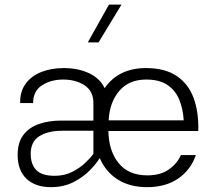

<svg xmlns="http://www.w3.org/2000/svg" viewBox="-20 -792 899 818"><path d="M444.3 -772.5H497.6L399.9 -611.3H354ZM55.2 -131.8Q55.2 -185.5 79.8 -217.5Q104.5 -249.5 146.5 -263.9Q188.5 -278.3 240.7 -278.3H377.9V-353Q377.9 -403.8 340.3 -428.5Q302.7 -453.1 249.5 -453.1Q196.8 -453.1 158.9 -428.5Q121.1 -403.8 121.1 -353H65.9Q64.9 -402.3 89.4 -435.5Q113.8 -468.8 156.2 -485.4Q198.7 -502 252 -502Q312 -502 358.6 -480.5Q405.3 -459 425.8 -416.5Q484.9 -502 602.1 -502Q683.1 -502 733.2 -468Q783.2 -434.1 805.2 -373.8Q827.1 -313.5 824.7 -233.9H441.9Q442.9 -150.4 484.9 -97.7Q526.9 -44.9 607.9 -44.9Q664.6 -44.9 700.2 -70.6Q735.8 -96.2 750.5 -131.3H814.5Q792.5 -67.9 739 -31.2Q685.5 5.4 606.4 5.4Q533.7 5.4 482.2 -26.9Q430.7 -59.1 404.8 -118.7Q391.6 -96.2 363.3 -66.9Q335 -37.6 293 -16.1Q251 5.4 196.8 5.4Q130.9 5.4 93 -30.3Q55.2 -65.9 55.2 -131.8ZM442.9 -279.3H762.7Q759.8 -328.1 743.7 -367.4Q727.5 -406.7 693.6 -429.9Q659.7 -453.1 602.5 -453.1Q529.3 -453.1 488 -404.5Q446.8 -356 442.9 -279.3ZM213.4 -43Q254.9 -43 287.8 -59.8Q320.8 -76.7 343.8 -98.6Q366.7 -120.6 377.9 -136.7V-234.9H243.2Q185.1 -234.9 147.9 -211.9Q110.8 -189 110.8 -136.2Q110.8 -92.8 134 -67.9Q157.2 -43 213.4 -43Z"/></svg>

Font: Estedad-FD Light
Style: Regular
Weight: 300
Designer: Amin Abedi
Version: Version 7.3